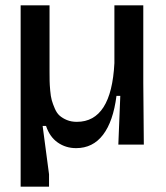

<svg xmlns="http://www.w3.org/2000/svg" viewBox="-20 -540 620 717"><path d="M57.1 157.2V-520H165V-272.9Q165 -250.5 165.3 -237.3Q165.5 -224.1 167.5 -201.9Q169.4 -179.7 173.3 -165.8Q177.2 -151.9 184.6 -134.8Q191.9 -117.7 202.6 -108.2Q213.4 -98.6 229.7 -91.8Q246.1 -85 267.1 -85Q396 -85 407.2 -304.2V-520H515.1V-230L517.1 0H421.9L429.2 -182.1H415Q402.8 -86.4 364.7 -36.6Q326.7 13.2 264.2 13.2Q225.6 13.2 195.6 -7.8Q165.5 -28.8 151.9 -69.8H139.2L163.1 110.8V157.2Z"/></svg>

Font: Bricolage Grotesque Medium
Style: Regular
Weight: 500
Designer: Mathieu Triay
Foundry: Atelier Triay
Version: Version 1.000;gftools[0.9.30]